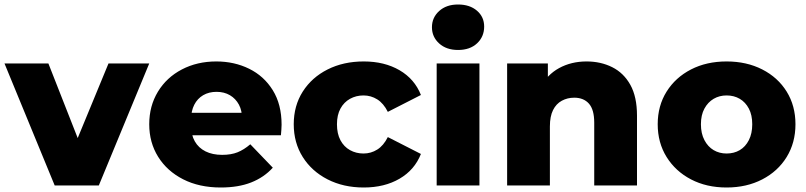

<svg xmlns="http://www.w3.org/2000/svg" viewBox="-31 -824 3581 853"><path d="M212 0 -11 -542H184L362 -89H264L451 -542H632L408 0Z M950 9Q854 9 782.5 -27.5Q711 -64 671.5 -127.5Q632 -191 632 -272Q632 -353 670.5 -416.5Q709 -480 777 -515.5Q845 -551 930 -551Q1010 -551 1076 -518.5Q1142 -486 1181 -423Q1220 -360 1220 -270Q1220 -260 1219 -247Q1218 -234 1217 -223H788V-323H1116L1044 -295Q1045 -332 1030.5 -359Q1016 -386 990.5 -401Q965 -416 931 -416Q897 -416 871.5 -401Q846 -386 832 -358.5Q818 -331 818 -294V-265Q818 -225 834.5 -196Q851 -167 882 -151.5Q913 -136 956 -136Q996 -136 1024.5 -147.5Q1053 -159 1081 -183L1181 -79Q1142 -36 1085 -13.5Q1028 9 950 9Z M1585 9Q1495 9 1424.5 -27Q1354 -63 1314 -126.5Q1274 -190 1274 -272Q1274 -354 1314 -417Q1354 -480 1424.5 -515.5Q1495 -551 1585 -551Q1677 -551 1744 -512Q1811 -473 1839 -402L1692 -327Q1673 -365 1645 -382.5Q1617 -400 1584 -400Q1551 -400 1524 -385Q1497 -370 1481.5 -341.5Q1466 -313 1466 -272Q1466 -230 1481.5 -201Q1497 -172 1524 -157Q1551 -142 1584 -142Q1617 -142 1645 -159.5Q1673 -177 1692 -215L1839 -140Q1811 -69 1744 -30Q1677 9 1585 9Z M1909 0V-542H2099V0ZM2004 -602Q1952 -602 1920 -631Q1888 -660 1888 -703Q1888 -746 1920 -775Q1952 -804 2004 -804Q2056 -804 2088 -776.5Q2120 -749 2120 -706Q2120 -661 2088.5 -631.5Q2057 -602 2004 -602Z M2222 0V-542H2403V-388L2368 -433Q2399 -492 2453 -521.5Q2507 -551 2575 -551Q2638 -551 2689 -525.5Q2740 -500 2769.5 -447Q2799 -394 2799 -310V0H2609V-279Q2609 -337 2585.5 -363.5Q2562 -390 2520 -390Q2490 -390 2465 -376.5Q2440 -363 2426 -335Q2412 -307 2412 -262V0Z M3197 9Q3108 9 3039 -27Q2970 -63 2930.5 -126.5Q2891 -190 2891 -272Q2891 -354 2930.5 -417Q2970 -480 3039 -515.5Q3108 -551 3197 -551Q3286 -551 3355.5 -515.5Q3425 -480 3464 -417Q3503 -354 3503 -272Q3503 -190 3464 -126.5Q3425 -63 3355.5 -27Q3286 9 3197 9ZM3197 -142Q3230 -142 3255.5 -157Q3281 -172 3296 -201.5Q3311 -231 3311 -272Q3311 -313 3296 -341.5Q3281 -370 3255.5 -385Q3230 -400 3197 -400Q3165 -400 3139.5 -385Q3114 -370 3098.5 -341.5Q3083 -313 3083 -272Q3083 -231 3098.5 -201.5Q3114 -172 3139.5 -157Q3165 -142 3197 -142Z"/></svg>

Font: Montserrat Thin ExtraBold
Style: Regular
Weight: 800
Version: Version 9.000